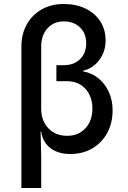

<svg xmlns="http://www.w3.org/2000/svg" viewBox="-20 -760 640 960"><path d="M87 180V-527Q87 -590 114 -638Q141 -686 188.5 -713Q236 -740 299 -740Q361 -740 408 -717Q455 -694 481.5 -653Q508 -612 508 -558Q508 -502 476.5 -460Q445 -418 395 -406V-403Q438 -396 471.5 -369Q505 -342 524 -300.5Q543 -259 543 -209Q543 -144 516 -95Q489 -46 441.5 -18Q394 10 331 10Q270 10 231.5 -20Q193 -50 186 -102H183L186 21V180ZM316 -81Q372 -81 407 -118.5Q442 -156 442 -217Q442 -278 407 -316Q372 -354 315 -354H262V-434H299Q349 -434 380 -464Q411 -494 411 -544Q411 -593 380 -623Q349 -653 299 -653Q249 -653 217.5 -618.5Q186 -584 186 -527V-217Q186 -156 222 -118.5Q258 -81 316 -81Z"/></svg>

Font: JetBrainsMono NFM Medium
Style: Regular
Weight: 500
Monospace: yes
Designer: Philipp Nurullin, Konstantin Bulenkov
Foundry: JetBrains
Version: Version 2.304; ttfautohint (v1.8.4.7-5d5b);Nerd Fonts 3.3.0